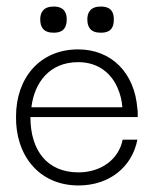

<svg xmlns="http://www.w3.org/2000/svg" viewBox="-20 -557 485 587"><path d="M220 10C315 10 384 -47 400 -130H355C343 -69 288 -30 220 -30C125 -30 73 -96 73 -199H401C401 -203 401 -207 401 -212C401 -217 401 -221 400 -224C392 -335 320 -406 219 -406C102 -406 29 -319 29 -201C27 -85 97 10 220 10ZM76 -229C85 -304 131 -367 219 -367C283 -367 322 -330 340 -287C349 -266 353 -246 354 -229ZM144 -457C176 -457 184 -475 184 -498C184 -518 176 -537 144 -537C112 -537 103 -518 103 -498C103 -475 112 -457 144 -457ZM288 -457C321 -457 328 -475 328 -498C328 -518 321 -537 288 -537C256 -537 247 -518 247 -498C247 -475 256 -457 288 -457Z"/></svg>

Font: OSH Darker Grotesque
Style: Regular
Weight: 400
Designer: Gabriel Lam
Foundry: TypeRant
Version: Version 1.000;Glyphs 3.1.1 (3148)